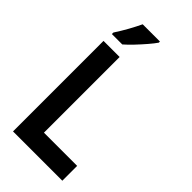

<svg xmlns="http://www.w3.org/2000/svg" viewBox="-285 -1002 1071 1071"><g transform="rotate(45 250.0 -467.0)"><path d="M63 0V-714H190V-117H452V0ZM69 -786Q95 -826 115.5 -863Q136 -900 152 -934H288V-925Q275 -906 251 -878Q227 -850 200.5 -822Q174 -794 151 -774H69Z"/></g></svg>

Font: Noto Sans Mono ExtraCondensed
Style: Bold
Weight: 700
Width: 2
Designer: Monotype Design Team
Foundry: Monotype Imaging Inc.
Version: Version 2.014